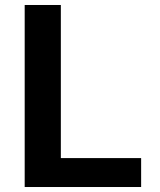

<svg xmlns="http://www.w3.org/2000/svg" viewBox="-20 -750 640 770"><path d="M224 -730V-116H546V0H79V-730Z"/></svg>

Font: Mplus 1p Bold
Style: Bold
Weight: 700
Version: Version 1.061